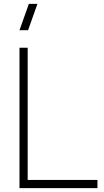

<svg xmlns="http://www.w3.org/2000/svg" viewBox="-20 -965 535 985"><path d="M480 0H80V-720H122V-42H480ZM80 -810H124L172 -945H128Z"/></svg>

Font: Manrope Variable Light
Style: Regular
Weight: 200
Designer: Mikhail Sharanda
Foundry: Mikhail Sharanda
Version: Version 4.505